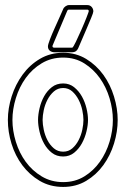

<svg xmlns="http://www.w3.org/2000/svg" viewBox="-20 -711 520 757"><path d="M187 -528Q187 -523 195 -523H265Q269 -525 279.5 -547Q290 -569 301.5 -595Q313 -621 321.5 -643Q330 -665 330 -667Q330 -673 324 -673H252Q247 -673 245 -668L188 -533Q187 -532 187 -528ZM229 -382Q254 -382 272.5 -367Q291 -352 303 -330.5Q315 -309 321 -284Q327 -259 327 -238Q327 -218 321 -193Q315 -168 303 -146Q291 -124 272.5 -109Q254 -94 229 -94Q203 -94 184.5 -108.5Q166 -123 154 -144.5Q142 -166 136 -191.5Q130 -217 130 -238Q130 -259 136 -284.5Q142 -310 154 -331.5Q166 -353 184.5 -367.5Q203 -382 229 -382ZM229 -484Q182 -484 144.5 -461.5Q107 -439 81.5 -403.5Q56 -368 42.5 -324Q29 -280 29 -238Q29 -196 42.5 -152Q56 -108 81.5 -73Q107 -38 144.5 -15.5Q182 7 229 7Q276 7 312.5 -15.5Q349 -38 374 -73.5Q399 -109 412 -152.5Q425 -196 425 -238Q425 -280 412 -323.5Q399 -367 374 -402.5Q349 -438 312.5 -461Q276 -484 229 -484ZM229 -503Q280 -503 320 -478.5Q360 -454 387.5 -416Q415 -378 429.5 -330.5Q444 -283 444 -238Q444 -192 429.5 -145Q415 -98 387.5 -60Q360 -22 320 2Q280 26 229 26Q177 26 136.5 2Q96 -22 68 -59.5Q40 -97 25.5 -144Q11 -191 11 -238Q11 -284 26 -331Q41 -378 69 -416.5Q97 -455 137.5 -479Q178 -503 229 -503ZM229 -364Q208 -364 192.5 -350.5Q177 -337 167 -317.5Q157 -298 152.5 -276.5Q148 -255 148 -238Q148 -221 152.5 -199.5Q157 -178 167 -158.5Q177 -139 192.5 -126Q208 -113 229 -113Q250 -113 265 -126Q280 -139 290 -158.5Q300 -178 304.5 -199.5Q309 -221 309 -238Q309 -255 304.5 -276.5Q300 -298 290 -317.5Q280 -337 265 -350.5Q250 -364 229 -364ZM252 -691H324Q335 -691 341.5 -683.5Q348 -676 348 -666Q348 -661 339.5 -640.5Q331 -620 320.5 -595.5Q310 -571 300.5 -549Q291 -527 288 -520Q281 -505 265 -505H195Q184 -505 176.5 -511Q169 -517 169 -528Q169 -535 177 -556Q185 -577 195.5 -600Q206 -623 215.5 -644.5Q225 -666 229 -675Q231 -681 238 -686Q245 -691 252 -691Z"/></svg>

Font: RonaldsonGothicLicht
Style: Regular
Weight: 400
Designer: Mr. Robertson for MacKellar, Smiths & Jordan Co. Philadelphia
Foundry: CAT-Fonts Peter Wiegel
Version: 1.000